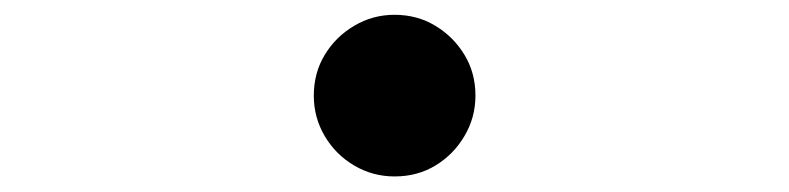

<svg xmlns="http://www.w3.org/2000/svg" viewBox="-20 -506 1040 253"><path d="M499.8 -486.5Q529.9 -486.5 553.7 -472Q577.6 -457.6 592 -433.8Q606.5 -410 606.5 -380Q606.5 -351.1 592 -326.7Q577.6 -302.3 553.8 -287.9Q530 -273.5 500 -273.5Q471.1 -273.5 446.7 -287.9Q422.3 -302.3 407.9 -326.7Q393.5 -351.1 393.5 -379.8Q393.5 -409.9 407.9 -433.7Q422.3 -457.6 446.7 -472Q471.1 -486.5 499.8 -486.5Z"/></svg>

Font: Noto Sans SC Thin
Style: Regular
Weight: 100
Designer: Ryoko NISHIZUKA 西塚涼子 (kana, bopomofo & ideographs); Paul D. Hunt (Latin, Greek & Cyrillic); Sandoll Communications 산돌커뮤니
Foundry: Adobe
Version: Version 2.004-H2;hotconv 1.0.118;makeotfexe 2.5.65603